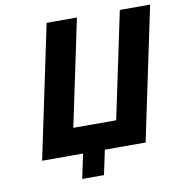

<svg xmlns="http://www.w3.org/2000/svg" viewBox="-89 -786 947 997"><g transform="rotate(-10 384.0 -287.0)"><path d="M490.6 -140.7H264.5L382.5 -701.7H222.7L75.3 -0.5H235.1H291.2L264 128.7H378.7L405.9 -0.5H461.2H621L768.4 -701.7H608.6Z"/></g></svg>

Font: Hussar
Style: BdOblTwo
Weight: 700
Foundry: Cannot Into Space Fonts
Version: Version 2.00